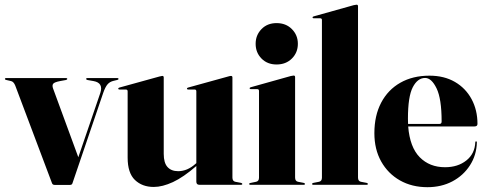

<svg xmlns="http://www.w3.org/2000/svg" viewBox="-24 -768 2020 798"><path d="M267 0.5H203Q194.5 0.5 192 -7L39.5 -412Q33 -428.5 22 -431L2.5 -435.5Q-3.5 -436.5 -3.5 -440Q-3.5 -443.5 1 -443.5H251Q255.5 -443.5 255.5 -440Q255.5 -437 250 -435.5L225.5 -431Q202 -426.5 197 -419.8Q192 -413 196.5 -400.5L301.5 -114.5L393 -382Q406.5 -423.5 365 -431L339.5 -435.5Q334 -437 334 -440Q334 -443.5 338.5 -443.5H464.5Q468.5 -443.5 468.5 -440Q468.5 -436.5 462.5 -435.5L448 -432Q432.5 -428.5 423 -417.5Q413.5 -406.5 405 -382L277 -6Q275 0.5 267 0.5Z M506.5 -113V-388.5Q506.5 -396 498.5 -396H472.5Q467.5 -396 467.5 -400Q467.5 -402.5 472 -404L638.5 -450Q647.5 -452.5 650.5 -452.5Q656.5 -452.5 656.5 -446V-128.5Q656.5 -91 672.2 -73.8Q688 -56.5 716.5 -56.5Q754.5 -56.5 788.5 -87L792 -90V-388.5Q792 -396 784.5 -396H758.5Q753 -396 753 -400Q753 -402.5 757.5 -404L924 -450Q932 -452.5 936 -452.5Q942 -452.5 942 -446V-30Q942 -15 954 -12.5L977.5 -8Q983 -6.5 983 -3.5Q983 0 978.5 0H804.5Q792 0 792 -13V-78Q738.5 -31.5 694.8 -11.2Q651 9 615 9Q567 9 536.8 -20Q506.5 -49 506.5 -113Z M1125.5 -500Q1087 -500 1062.8 -524.8Q1038.5 -549.5 1038.5 -586Q1038.5 -622 1062.8 -647Q1087 -672 1125.5 -672Q1164.5 -672 1189.2 -647Q1214 -622 1214 -586Q1214 -549.5 1189.2 -524.8Q1164.5 -500 1125.5 -500ZM1202.5 -447.5V-30Q1202.5 -15 1214.5 -12.5L1238 -8Q1243.5 -6.5 1243.5 -3.5Q1243.5 0 1239 0H1015.5Q1011.5 0 1011.5 -3.5Q1011.5 -6.5 1016.5 -7.5L1040.5 -12.5Q1052.5 -15 1052.5 -29.5V-390Q1052.5 -397.5 1045 -397.5H1019Q1013.5 -397.5 1013.5 -401.5Q1013.5 -404 1018.5 -405.5L1184.5 -452Q1193.5 -454 1196.5 -454Q1202.5 -454 1202.5 -447.5Z M1464 -742V-30Q1464 -15 1476 -12.5L1499.5 -8Q1505 -6.5 1505 -3.5Q1505 0 1500.5 0H1277Q1273 0 1273 -3.5Q1273 -6.5 1279 -8L1302 -12.5Q1314 -15 1314 -29.5V-685Q1314 -692 1306.5 -692H1280.5Q1275 -692 1275 -696Q1275 -698.5 1280 -700L1446 -746.5Q1455 -748.5 1458 -748.5Q1464 -748.5 1464 -742Z M1960.5 -253Q1960.5 -242.5 1948 -242.5H1672.5Q1679.5 -156 1720.5 -114.5Q1761.5 -73 1825.5 -73Q1879 -73 1914.2 -101Q1949.5 -129 1951.5 -177Q1951.5 -180.5 1954.5 -180.5Q1958 -180.5 1958 -176Q1956.5 -123 1929.2 -80.8Q1902 -38.5 1856.2 -14.2Q1810.5 10 1752.5 10Q1688 10 1638.2 -18.2Q1588.5 -46.5 1560.2 -97Q1532 -147.5 1532 -214.5Q1532 -287.5 1560.2 -341.2Q1588.5 -395 1640 -424.2Q1691.5 -453.5 1761 -453.5Q1822 -453.5 1866.8 -427.5Q1911.5 -401.5 1936 -356Q1960.5 -310.5 1960.5 -253ZM1671.5 -275Q1671.5 -263.5 1672 -253H1803Q1811.5 -253 1811.5 -263Q1811.5 -357.5 1790.5 -400.8Q1769.5 -444 1743 -444Q1711.5 -444 1691.5 -405.2Q1671.5 -366.5 1671.5 -275Z"/></svg>

Font: Fraunces 144pt
Style: Bold
Weight: 700
Version: Version 1.000;[b76b70a41]